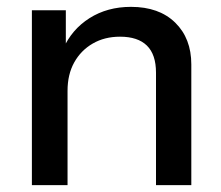

<svg xmlns="http://www.w3.org/2000/svg" viewBox="-20 -540 646 560"><path d="M73 0V-510H172V-390H177V0ZM435 0V-328Q435 -381 408.5 -407Q382 -433 330 -433Q285 -433 250.5 -413Q216 -393 196.5 -358Q177 -323 177 -275L164 -397Q189 -454 241 -487Q293 -520 362 -520Q444 -520 491 -474Q538 -428 538 -352V0Z"/></svg>

Font: Instrument Sans Medium
Style: Regular
Weight: 500
Designer: Rodrigo Fuenzalida
Foundry: fragTYPE
Version: Version 1.000;gftools[0.9.28]